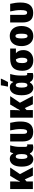

<svg xmlns="http://www.w3.org/2000/svg" viewBox="1902 -2722 830 4675"><g transform="rotate(-90 2317.5 -385.0)"><path d="M415 -315 582 0H377L286 -197L236 -153V0H51V-553H236V-447Q236 -376 229 -313H233Q243 -337 278 -396L372 -553H576Z M597 -274Q597 -412 648 -487Q699 -562 788 -562Q835 -562 866 -542Q897 -522 917 -479H924Q936 -530 955 -553H1115Q1078 -428 1078 -324V-195Q1078 -136 1113 -136Q1124 -136 1139 -141V-3Q1133 1 1107.5 5.5Q1082 10 1068 10Q1008 10 974.5 -8.5Q941 -27 919 -72H907Q886 -33 853 -11.5Q820 10 776 10Q693 10 645 -65Q597 -140 597 -274ZM903 -270V-275Q903 -348 888 -382.5Q873 -417 840 -417Q812 -417 798 -380Q784 -343 784 -273Q784 -133 841 -133Q874 -133 888.5 -165.5Q903 -198 903 -270Z M1210 -253V-553H1395V-239Q1395 -185 1407.5 -162.5Q1420 -140 1449 -140Q1482 -140 1497 -176Q1512 -212 1512 -300Q1512 -412 1479 -553H1664Q1681 -478 1688.5 -420.5Q1696 -363 1696 -298Q1696 8 1445 8Q1319 8 1264.5 -58.5Q1210 -125 1210 -253Z M2153 -315 2320 0H2115L2024 -197L1974 -153V0H1789V-553H1974V-447Q1974 -376 1967 -313H1971Q1981 -337 2016 -396L2110 -553H2314Z M2335 -274Q2335 -412 2386 -487Q2437 -562 2526 -562Q2573 -562 2604 -542Q2635 -522 2655 -479H2662Q2674 -530 2693 -553H2853Q2816 -428 2816 -324V-195Q2816 -136 2851 -136Q2862 -136 2877 -141V-3Q2871 1 2845.5 5.5Q2820 10 2806 10Q2746 10 2712.5 -8.5Q2679 -27 2657 -72H2645Q2624 -33 2591 -11.5Q2558 10 2514 10Q2431 10 2383 -65Q2335 -140 2335 -274ZM2641 -270V-275Q2641 -348 2626 -382.5Q2611 -417 2578 -417Q2550 -417 2536 -380Q2522 -343 2522 -273Q2522 -133 2579 -133Q2612 -133 2626.5 -165.5Q2641 -198 2641 -270ZM2548 -622Q2555 -649 2564.5 -701Q2574 -753 2577 -780H2737V-767Q2702 -686 2657 -606H2548Z M3182 10Q3064 10 2997.5 -60.5Q2931 -131 2931 -256Q2931 -408 3002.5 -480.5Q3074 -553 3238 -553H3473V-413H3359Q3435 -351 3435 -233Q3435 -161 3404.5 -106Q3374 -51 3317 -20.5Q3260 10 3182 10ZM3184 -135Q3249 -135 3249 -262Q3249 -309 3239.5 -342Q3230 -375 3210 -413H3205Q3159 -413 3138.5 -376.5Q3118 -340 3118 -257Q3118 -198 3134.5 -166.5Q3151 -135 3184 -135Z M3776 10Q3700 10 3645 -27Q3590 -64 3561 -129.5Q3532 -195 3532 -278Q3532 -410 3595.5 -486.5Q3659 -563 3778 -563Q3849 -563 3904 -529.5Q3959 -496 3990 -432Q4021 -368 4021 -278Q4021 -149 3958.5 -69.5Q3896 10 3776 10ZM3777 -130Q3808 -130 3821 -166Q3834 -202 3834 -278Q3834 -353 3821 -388.5Q3808 -424 3777 -424Q3746 -424 3732.5 -388Q3719 -352 3719 -277Q3719 -203 3732.5 -166.5Q3746 -130 3777 -130Z M4107 -253V-553H4292V-239Q4292 -185 4304.5 -162.5Q4317 -140 4346 -140Q4379 -140 4394 -176Q4409 -212 4409 -300Q4409 -412 4376 -553H4561Q4578 -478 4585.5 -420.5Q4593 -363 4593 -298Q4593 8 4342 8Q4216 8 4161.5 -58.5Q4107 -125 4107 -253Z"/></g></svg>

Font: Noto Sans Display Black Narrow
Style: Regular
Weight: 900
Width: 4
Designer: Monotype Design team
Foundry: Monotype Imaging Inc.
Version: Version 1.000